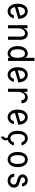

<svg xmlns="http://www.w3.org/2000/svg" viewBox="2150 -2922 973 5313"><g transform="rotate(90 2636.5 -265.5)"><path d="M490.7 -163.1Q475.6 -107.4 446.3 -68.4Q387.7 9.8 293 9.8Q198.7 9.8 139.6 -68.4Q83 -143.1 83 -268.6Q83 -394 139.6 -468.8Q198.7 -546.9 293 -546.9Q386.7 -546.9 446.3 -468.8Q499 -399.4 502.4 -286.1L176.8 -191.9Q183.1 -156.2 195.8 -129.9Q226.1 -66.9 293 -66.9Q359.9 -66.9 390.1 -129.9Q397.5 -145 402.8 -163.1ZM170.9 -268.6 410.2 -337.9Q404.3 -378.4 390.1 -407.2Q359.4 -470.2 293 -470.2Q226.6 -470.2 195.8 -407.2Q170.9 -356 170.9 -268.6Z M676.8 0V-537.1H764.6V-421.4Q806.2 -546.9 919.4 -546.9Q988.8 -546.9 1036.6 -492.2Q1081.1 -441.4 1081.1 -341.3V0H993.2V-341.3Q993.2 -410.2 968.3 -441.9Q944.8 -472.2 897.9 -472.2Q848.6 -472.2 813.5 -430.2Q764.6 -372.1 764.6 -289.1V0Z M1464.8 -66.9Q1524.4 -66.9 1555.2 -129.9Q1580.1 -181.2 1580.1 -268.6Q1580.1 -356 1555.2 -407.2Q1524.4 -470.2 1464.8 -470.2Q1398.4 -470.2 1367.7 -407.2Q1342.8 -356 1342.8 -268.6Q1342.8 -181.2 1367.7 -129.9Q1398.4 -66.9 1464.8 -66.9ZM1667 0H1579.1V-67.4Q1551.8 9.8 1464.8 9.8Q1370.6 9.8 1311.5 -68.4Q1254.9 -143.1 1254.9 -268.6Q1254.9 -394 1311.5 -468.8Q1370.6 -546.9 1464.8 -546.9Q1545.4 -546.9 1579.1 -469.7V-732.4H1667Z M2248.5 -163.1Q2233.4 -107.4 2204.1 -68.4Q2145.5 9.8 2050.8 9.8Q1956.5 9.8 1897.5 -68.4Q1840.8 -143.1 1840.8 -268.6Q1840.8 -394 1897.5 -468.8Q1956.5 -546.9 2050.8 -546.9Q2144.5 -546.9 2204.1 -468.8Q2256.8 -399.4 2260.3 -286.1L1934.6 -191.9Q1940.9 -156.2 1953.6 -129.9Q1983.9 -66.9 2050.8 -66.9Q2117.7 -66.9 2147.9 -129.9Q2155.3 -145 2160.6 -163.1ZM1928.7 -268.6 2168 -337.9Q2162.1 -378.4 2147.9 -407.2Q2117.2 -470.2 2050.8 -470.2Q1984.4 -470.2 1953.6 -407.2Q1928.7 -356 1928.7 -268.6Z M2434.6 0V-537.1H2522.5V-421.4Q2564 -546.9 2677.2 -546.9Q2754.9 -546.9 2799.8 -493.2Q2838.9 -446.3 2838.9 -373.5H2751Q2751 -418.9 2729.5 -442.9Q2703.1 -472.2 2664.1 -472.2Q2606.4 -472.2 2571.3 -430.2Q2522.5 -372.1 2522.5 -289.1V0Z M3420.4 -163.1Q3405.3 -107.4 3376 -68.4Q3317.4 9.8 3222.7 9.8Q3128.4 9.8 3069.3 -68.4Q3012.7 -143.1 3012.7 -268.6Q3012.7 -394 3069.3 -468.8Q3128.4 -546.9 3222.7 -546.9Q3316.4 -546.9 3376 -468.8Q3428.7 -399.4 3432.1 -286.1L3106.4 -191.9Q3112.8 -156.2 3125.5 -129.9Q3155.8 -66.9 3222.7 -66.9Q3289.6 -66.9 3319.8 -129.9Q3327.1 -145 3332.5 -163.1ZM3100.6 -268.6 3339.8 -337.9Q3334 -378.4 3319.8 -407.2Q3289.1 -470.2 3222.7 -470.2Q3156.2 -470.2 3125.5 -407.2Q3100.6 -356 3100.6 -268.6Z M4006.3 -163.1Q3991.2 -108.4 3961.9 -68.4Q3918 -8.8 3851.6 5.4Q3864.7 31.2 3864.7 61.5Q3864.7 156.2 3760.3 200.2V107.9Q3800.3 88.9 3800.3 53.7Q3800.3 28.8 3786.1 8.8Q3707 0 3655.3 -68.4Q3598.6 -143.1 3598.6 -268.6Q3598.6 -394 3655.3 -468.8Q3714.4 -546.9 3808.6 -546.9Q3903.8 -546.9 3961.9 -468.8Q3991.2 -429.2 4006.3 -373.5H3918.5Q3913.1 -392.1 3905.8 -407.2Q3875.5 -470.2 3808.6 -470.2Q3742.2 -470.2 3711.4 -407.2Q3686.5 -356 3686.5 -268.6Q3686.5 -181.2 3711.4 -129.9Q3742.2 -66.9 3808.6 -66.9Q3875.5 -66.9 3905.8 -129.9Q3913.1 -145 3918.5 -163.1Z M4491.7 -129.9Q4516.6 -181.2 4516.6 -268.6Q4516.6 -356 4491.7 -407.2Q4460.9 -470.2 4394.5 -470.2Q4328.1 -470.2 4297.4 -407.2Q4272.5 -356 4272.5 -268.6Q4272.5 -181.2 4297.4 -129.9Q4328.1 -66.9 4394.5 -66.9Q4460.9 -66.9 4491.7 -129.9ZM4241.2 -68.4Q4184.6 -143.1 4184.6 -268.6Q4184.6 -394 4241.2 -468.8Q4300.3 -546.9 4394.5 -546.9Q4488.8 -546.9 4547.9 -468.8Q4604.5 -394 4604.5 -268.6Q4604.5 -143.1 4547.9 -68.4Q4488.8 9.8 4394.5 9.8Q4300.3 9.8 4241.2 -68.4Z M4788.6 -174.3H4870.6Q4871.1 -125.5 4901.9 -96.7Q4934.6 -65.9 4980.5 -65.9Q5028.8 -65.9 5059.1 -95.2Q5086.9 -122.6 5086.9 -166Q5086.9 -215.3 5028.8 -234.9L4911.6 -271.5Q4806.2 -312 4806.2 -398.4Q4806.2 -469.2 4863.8 -513.2Q4907.7 -546.9 4974.1 -546.9Q5049.8 -546.9 5097.7 -494.1Q5137.7 -450.2 5137.7 -387.7H5055.2Q5055.2 -421.4 5034.2 -446.3Q5012.2 -472.2 4972.7 -472.2Q4936.5 -472.2 4910.2 -454.1Q4886.7 -436.5 4886.7 -404.8Q4886.7 -365.2 4951.7 -344.7L5052.2 -313.5Q5172.4 -274.9 5172.4 -167.5Q5172.4 -94.7 5118.2 -43Q5062.5 9.8 4979.5 9.8Q4896 9.8 4840.8 -43Q4788.6 -93.3 4788.6 -174.3Z"/></g></svg>

Font: Consola Mono
Style: Book
Weight: 400
Monospace: yes
Designer: Wojciech Kalinowski "wmk69" (wmk69@o2.pl)
Foundry: Wojciech Kalinowski "wmk69" (wmk69@o2.pl)
Version: Version 2.1.0